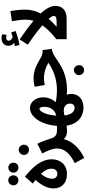

<svg xmlns="http://www.w3.org/2000/svg" viewBox="675 -1567 1122 2512"><g transform="rotate(-90 1236.0 -311.0)"><path d="M134 -631C170 -631 198 -660 198 -696C198 -733 170 -764 134 -764C96 -764 67 -733 67 -696C67 -660 96 -631 134 -631ZM300 -631C336 -631 364 -660 364 -696C364 -733 336 -763 300 -763C262 -763 233 -733 233 -696C233 -660 262 -631 300 -631ZM213 4C352 4 408 -100 408 -191C408 -328 320 -432 181 -546L91 -444L138 -406C61 -324 27 -242 27 -173C27 -59 103 4 213 4ZM219 -122C178 -122 154 -148 154 -191C154 -236 174 -287 218 -336C267 -284 285 -241 285 -197C285 -156 263 -122 219 -122Z M533 -492C569 -492 599 -521 599 -558C599 -596 569 -627 533 -627C495 -627 465 -596 465 -558C465 -521 495 -492 533 -492ZM426 230C561 165 643 72 672 -37C695 -11 731 5 775 5C823 5 849 -22 849 -63C849 -98 828 -127 785 -127C728 -127 696 -147 677 -214C666 -253 642 -322 611 -383L484 -320C522 -248 549 -183 549 -124C549 -29 483 45 357 106Z M775 5C794 5 821 3 848 -1C871 151 970 220 1085 220C1238 220 1288 96 1252 2C1271 4 1290 5 1307 5C1354 5 1381 -22 1381 -63C1381 -98 1360 -127 1317 -127C1263 -127 1205 -132 1154 -143C1203 -193 1219 -259 1219 -306C1219 -402 1159 -480 1078 -480C964 -480 860 -335 845 -126C823 -126 800 -127 784 -127ZM1069 -356C1087 -356 1094 -324 1094 -291C1094 -210 1053 -153 979 -136C988 -272 1035 -356 1069 -356ZM1083 104C1034 104 993 68 981 -29C1007 -34 1030 -38 1044 -38C1118 -38 1137 12 1137 42C1137 78 1117 104 1083 104Z M1306 5C1637 5 1718 -182 1853 -193L1837 -315H1811C1726 -315 1646 -433 1466 -433C1429 -433 1393 -428 1357 -418L1380 -286C1413 -294 1440 -297 1473 -297C1541 -297 1604 -277 1671 -239C1561 -163 1437 -127 1315 -127ZM1575 228C1611 228 1640 199 1640 163C1640 126 1611 95 1575 95C1538 95 1509 126 1509 163C1509 199 1538 228 1575 228Z M1903 -616C1966 -628 2038 -649 2086 -667L2068 -725C2050 -719 2030 -712 2008 -706C1986 -713 1959 -733 1959 -760C1960 -779 1973 -791 1998 -791C2010 -791 2023 -789 2036 -786L2043 -844C2029 -849 2008 -852 1993 -852C1939 -852 1893 -822 1893 -763C1893 -729 1911 -702 1933 -686C1922 -683 1908 -681 1889 -678ZM2235 -536C2235 -501 2230 -467 2220 -433C2158 -486 2078 -546 1976 -615L1908 -508C2006 -442 2095 -375 2161 -317C2120 -259 2060 -199 1979 -134V0H2246C2370 0 2415 -70 2415 -147C2415 -194 2393 -256 2316 -341C2348 -403 2366 -470 2366 -544C2366 -610 2355 -695 2348 -736L2214 -716C2222 -672 2235 -602 2235 -536ZM2142 -131C2180 -165 2216 -200 2245 -236C2270 -208 2283 -184 2284 -168C2284 -145 2268 -131 2198 -131Z"/></g></svg>

Font: Noto Sans Arabic UI Cn
Style: Bold
Weight: 700
Width: 3
Designer: Monotype Design Team, Nadine Chahine and Nizar Qandah
Foundry: Monotype Imaging Inc.
Version: Version 2.010